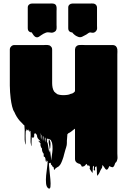

<svg xmlns="http://www.w3.org/2000/svg" viewBox="-20 -966 777 1134"><path d="M670 -15Q670 -14 669 -13Q667 -9 665 -7Q665 -7 664.5 -6.5Q664 -6 663 -6Q661 -4 661 -4Q658 2 656.5 8Q655 14 650 19Q646 23 642 21.5Q638 20 634 19Q630 17 630 17Q626 15 626 15Q624 17 622 23Q621 26 618 30.5Q615 35 611 36Q607 37 603.5 33Q600 29 598 26Q597 24 595.5 21.5Q594 19 592 17Q588 11 585 8Q584 12 584 16.5Q584 21 582 26L578 32Q573 40 570 48Q569 52 566.5 55.5Q564 59 562 63Q561 65 558 68Q557 69 555.5 71Q554 73 554 72Q552 58 552 43.5Q552 29 550 16Q548 17 546 18.5Q544 20 542 20Q540 25 541.5 34Q543 43 538 41Q532 39 534 31Q536 23 534 16Q533 16 533 15.5Q533 15 533 15Q532 15 531.5 14.5Q531 14 531 14Q531 14 530.5 13.5Q530 13 530 12Q528 22 528 33.5Q528 45 526 56Q526 57 524.5 54Q523 51 522 50L514 38Q509 30 509.5 28.5Q510 27 511 24.5Q512 22 508 12Q508 13 506 13Q503 13 500 10Q500 13 498 13Q498 13 495 8Q492 3 490 2Q488 3 486 7Q485 8 483.5 10Q482 12 480 13Q479 14 477 15.5Q475 17 470 17Q469 17 468 18Q467 19 466 18Q462 18 461 14.5Q460 11 459 9L453 3Q452 3 452 2.5Q452 2 451 2Q450 1 441 -1Q439 -2 437.5 -3Q436 -4 434 -5Q423 -13 423 -27V-206Q416 -202 416.5 -201.5Q417 -201 412 -198Q407 -194 402 -190Q397 -186 392 -183L385 -180L378 -173Q377 -163 376.5 -153.5Q376 -144 375 -134Q375 -128 375 -121.5Q375 -115 374 -109Q373 -102 370.5 -95Q368 -88 366 -81L358 -52Q357 -46 355 -40Q353 -34 351 -28Q346 -13 341 -3Q339 1 337 4.5Q335 8 332 11Q327 18 321 20L313 25Q307 29 305 32Q304 33 303 35.5Q302 38 300 37Q298 34 298 29.5Q298 25 296 21Q296 20 294.5 20Q293 20 292 19Q288 16 288.5 14.5Q289 13 285 9Q284 8 282.5 7Q281 6 281 5V-8Q279 1 273 -2Q270 -4 269 -5Q269 10 272 38Q275 66 277.5 93Q280 120 278 136.5Q276 153 265 146Q254 138 252 117Q250 96 252.5 69.5Q255 43 258.5 20Q262 -3 261 -15Q260 -15 258.5 -16Q257 -17 258 -17Q256 -21 256 -21Q256 -17 255.5 -13Q255 -9 253 -11Q249 -13 249 -22Q249 -31 245 -38Q245 -39 244.5 -39.5Q244 -40 244 -41Q243 -38 241 -39Q237 -41 238 -48Q239 -55 237 -60L234 -63Q234 -64 233.5 -64Q233 -64 233 -65Q227 -76 228 -89Q224 -92 222 -98Q220 -102 220 -104Q219 -106 219 -108V-121Q218 -121 217 -122Q216 -123 212 -127Q208 -131 208 -132Q206 -136 210 -134Q214 -132 217 -130Q218 -130 218 -132Q217 -133 215.5 -135.5Q214 -138 209 -142Q201 -150 199 -159V-164Q197 -167 195 -173Q189 -179 186 -180Q179 -167 180.5 -166Q182 -165 183.5 -165Q185 -165 178 -154Q176 -150 173 -151Q172 -152 170.5 -155.5Q169 -159 168 -157Q167 -149 166.5 -133Q166 -117 166 -107.5Q166 -98 164 -106Q159 -126 160.5 -148Q162 -170 160 -191L155 -196Q155 -185 153 -186Q152 -188 150.5 -196Q149 -204 148 -205Q148 -204 148 -198.5Q148 -193 146 -194Q142 -197 140.5 -199.5Q139 -202 137 -203L136 -196Q135 -195 134 -193.5Q133 -192 132 -190Q131 -181 131 -165.5Q131 -150 131.5 -136Q132 -122 131.5 -115Q131 -108 129 -117Q124 -140 125.5 -169Q127 -198 124 -225L121 -228Q120 -228 119.5 -228.5Q119 -229 119 -229Q112 -236 109 -240L97 -252Q77 -275 65 -304Q57 -315 51.5 -337.5Q46 -360 43 -385Q41 -402 39.5 -421.5Q38 -441 38 -461V-673Q38 -684 46 -692Q54 -700 65 -700H241Q246 -700 251.5 -700.5Q257 -701 262 -700Q266 -700 272 -698Q276 -696 277 -695Q281 -692 284 -688Q286 -685 287 -681.5Q288 -678 288 -673V-475Q288 -462 290.5 -449Q293 -436 300 -425Q305 -420 310 -416Q315 -412 320 -409L332 -406Q337 -405 343 -404.5Q349 -404 355 -404Q361 -404 367 -404.5Q373 -405 380 -406Q386 -408 389 -408Q392 -410 395.5 -411Q399 -412 403 -413Q404 -413 405 -413.5Q406 -414 407 -414Q415 -418 421 -424Q423 -428 423 -432V-674Q423 -677 424 -679Q424 -682 426 -686Q427 -690 431 -692Q434 -697 440 -698Q444 -700 449 -700Q457 -701 464.5 -700.5Q472 -700 479 -700H646Q655 -700 662 -695Q664 -694 664.5 -693Q665 -692 666 -691Q671 -686 673 -675Q674 -668 673.5 -660Q673 -652 673 -645V-59Q673 -42 674 -35.5Q675 -29 670 -15ZM224 -149Q225 -154 225 -158Q225 -162 225 -166Q217 -182 217 -181.5Q217 -181 219.5 -174.5Q222 -168 221 -166V-160Q221 -156 221.5 -151Q222 -146 223 -141Q223 -143 223.5 -145Q224 -147 224 -149ZM233 -161V-154Q233 -150 233 -144Q233 -138 234 -133Q236 -141 236.5 -146.5Q237 -152 237 -156V-159Q235 -161 233 -161ZM245 -153V-140Q245 -136 245.5 -132.5Q246 -129 247 -125Q247 -129 247.5 -133Q248 -137 249 -141V-146Q249 -151 248 -152Q248 -153 245 -153ZM283 -23 289 -68Q290 -77 290.5 -86Q291 -95 290 -104Q289 -112 288 -119Q287 -126 283 -132Q282 -137 279 -139.5Q276 -142 273 -144H270Q270 -143 269.5 -143Q269 -143 269 -143Q269 -143 267 -145Q267 -145 266.5 -145.5Q266 -146 265 -146Q263 -147 261 -145V-146Q259 -149 257 -147V-135Q257 -131 257.5 -127Q258 -123 259 -118Q259 -121 259.5 -123.5Q260 -126 260 -130V-131Q262 -115 266 -93Q267 -90 267 -87Q267 -84 268 -81L271 -65Q273 -75 275 -82Q277 -65 279.5 -48Q282 -31 282 -19Q282 -20 282.5 -21Q283 -22 283 -23ZM261 -138Q261 -134 260 -132V-133Q260 -135 260 -138.5Q260 -142 261 -144ZM269 -143Q275 -137 277 -128Q279 -119 278 -108Q278 -101 277 -94.5Q276 -88 274 -82Q273 -90 272 -99Q271 -108 269 -116Q268 -120 267.5 -125.5Q267 -131 268 -138Q268 -142 269 -143ZM314 -924Q315 -919 314.5 -913Q314 -907 314 -902V-818Q314 -813 314.5 -807Q315 -801 314 -796Q312 -782 300 -777Q290 -771 276 -774Q262 -777 251 -773Q237 -768 223 -758Q217 -754 210 -749Q203 -744 195 -746Q190 -747 186 -750Q182 -753 179 -757Q175 -762 172.5 -766.5Q170 -771 167 -775H162Q161 -775 160.5 -775.5Q160 -776 159 -776Q144 -781 144 -799V-922Q144 -932 151 -938.5Q158 -945 168 -945H271Q276 -945 282 -945.5Q288 -946 293 -945Q312 -943 314 -924ZM551 -788 547 -782Q537 -770 522 -773Q519 -773 516 -774Q513 -775 510 -774Q505 -773 500 -769Q495 -765 490 -762Q478 -755 465 -749Q452 -743 438 -750Q430 -753 422 -759Q413 -766 406 -775H401Q400 -775 399.5 -775.5Q399 -776 398 -776Q383 -781 383 -799V-922Q383 -932 390 -938.5Q397 -945 407 -945H510Q515 -945 521 -945.5Q527 -946 532 -945Q541 -944 547 -937.5Q553 -931 553 -922V-814Q553 -807 553.5 -800.5Q554 -794 551 -788Z"/></svg>

Font: Rubik Wet Paint
Style: Regular
Weight: 400
Designer: Hubert and Fischer, NaN
Foundry: Hubert and Fischer, NaN
Version: Version 2.200